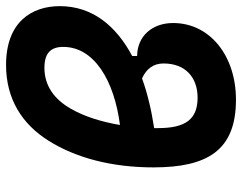

<svg xmlns="http://www.w3.org/2000/svg" viewBox="-102 -680 792 628"><g transform="rotate(-90 294.0 -366.0)"><path d="M424.8 -329.6C522.9 -381.8 587.9 -459.5 587.9 -566.4C587.9 -657.7 536.6 -742.2 395.5 -742.2C283.7 -742.2 202.1 -689.5 147.9 -603.5C91.3 -513.7 60.5 -395.5 60.5 -260.3C60.5 -83.5 116.2 9.8 281.7 9.8C425.3 9.8 532.7 -75.2 532.7 -195.8C532.7 -264.2 489.7 -313 424.8 -313.5ZM199.2 -369.6C209.5 -430.7 227.5 -487.8 252.9 -531.2C283.2 -584 327.1 -616.7 386.2 -616.7C435.5 -616.7 454.6 -594.7 454.6 -555.2C454.6 -453.6 343.8 -388.2 199.2 -369.6ZM351.6 -297.4C383.3 -283.2 400.4 -259.8 400.4 -227.1C400.4 -154.8 354 -115.7 288.6 -115.7C217.8 -115.7 189 -155.3 189 -244.6C189 -249 189 -253.4 189 -257.8C246.6 -266.6 301.8 -279.3 351.6 -297.4Z"/></g></svg>

Font: Cascadia Code NF
Style: Bold Italic
Weight: 700
Italic angle: -10°
Monospace: yes
Designer: Aaron Bell
Foundry: Saja Typeworks
Version: Version 2404.023